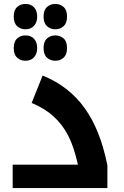

<svg xmlns="http://www.w3.org/2000/svg" viewBox="-20 -963 635 983"><path d="M44.9 -120.1H378.9Q358.4 -212.4 328.9 -269.3Q299.3 -326.2 253.7 -367.4Q208 -408.7 142.1 -436L198.2 -576.2Q332 -522.5 412.8 -410.4Q493.7 -298.3 529.8 -116.2V0H44.9ZM110.4 -651.9Q85.4 -651.9 67.9 -667.7Q50.3 -683.6 50.3 -716.8Q50.3 -750.5 67.9 -766.1Q85.4 -781.7 110.4 -781.7Q138.2 -781.7 154.3 -764.4Q170.4 -747.1 170.4 -716.8Q170.4 -687.5 154.3 -669.7Q138.2 -651.9 110.4 -651.9ZM263.2 -651.9Q238.3 -651.9 220.7 -667.7Q203.1 -683.6 203.1 -716.8Q203.1 -750.5 220.7 -766.1Q238.3 -781.7 263.2 -781.7Q288.1 -781.7 305.7 -766.1Q323.2 -750.5 323.2 -716.8Q323.2 -683.6 305.7 -667.7Q288.1 -651.9 263.2 -651.9ZM110.4 -813Q85.4 -813 67.9 -828.9Q50.3 -844.7 50.3 -877.9Q50.3 -911.6 67.9 -927.2Q85.4 -942.9 110.4 -942.9Q138.2 -942.9 154.3 -925.5Q170.4 -908.2 170.4 -877.9Q170.4 -848.6 154.3 -830.8Q138.2 -813 110.4 -813ZM263.2 -813Q238.3 -813 220.7 -828.9Q203.1 -844.7 203.1 -877.9Q203.1 -911.6 220.7 -927.2Q238.3 -942.9 263.2 -942.9Q288.1 -942.9 305.7 -927.2Q323.2 -911.6 323.2 -877.9Q323.2 -844.7 305.7 -828.9Q288.1 -813 263.2 -813Z"/></svg>

Font: DroidArabicKufi-Bold
Style: Bold
Weight: 700
Designer: Pascal Zoghbi
Foundry: Ascender Corporation
Version: Version 1.00